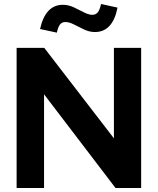

<svg xmlns="http://www.w3.org/2000/svg" viewBox="-20 -939 789 959"><path d="M63 0V-700H201L549 -248V-700H685V0H557L200 -468V0ZM264 -776 180 -794Q207 -915 294 -915Q322 -915 348.5 -902.5Q375 -890 399 -877.5Q423 -865 441 -865Q458 -865 468 -877Q478 -889 485 -919L567 -901Q543 -779 454 -779Q427 -779 400.5 -791.5Q374 -804 350 -816.5Q326 -829 306 -829Q290 -829 280 -817Q270 -805 264 -776Z"/></svg>

Font: Red Hat Display
Style: Bold
Weight: 700
Designer: Pentagram, MCKL
Foundry: Pentagram, MCKL
Version: Version 1.023; ttfautohint (v1.8.3)